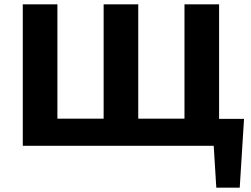

<svg xmlns="http://www.w3.org/2000/svg" viewBox="-20 -678 1166 893"><path d="M1115 -125 1095 195H986L974 0H86V-658H247V-126H462V-658H623V-126H838V-658H999V-125Z"/></svg>

Font: Ysabeau Ultrabold
Style: Regular
Weight: 800
Designer: Christian Thalmann (Catharsis Fonts)
Version: Version 0.003